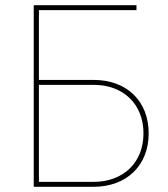

<svg xmlns="http://www.w3.org/2000/svg" viewBox="-20 -720 648 740"><path d="M110 0H340C468 0 553 -82 553 -206C553 -330 469 -412 341 -412H130V-681H506V-700H110ZM130 -19V-393H341C456 -393 533 -318 533 -206C533 -94 456 -19 340 -19Z"/></svg>

Font: Fixel Text Thin
Style: Regular
Weight: 100
Width: 4
Designer: AlfaBravo + MacPaw
Foundry: Kyrylo Tkachov, Marchela Mozhyna, Serhii Makarenko, Maria Weinstein, Zakhar Kryvoshyya
Version: Version 1.211